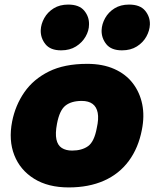

<svg xmlns="http://www.w3.org/2000/svg" viewBox="-20 -810 675 839"><path d="M280 9Q190 9 129 -29Q68 -67 42.5 -132Q17 -197 33 -279Q47 -350 86.5 -407Q126 -464 193.5 -497.5Q261 -531 361 -531Q429 -531 479.5 -508.5Q530 -486 560.5 -446Q591 -406 601.5 -354.5Q612 -303 600 -243Q585 -164 543 -107Q501 -50 434.5 -20.5Q368 9 280 9ZM295 -152Q338 -152 365 -171.5Q392 -191 403 -251Q412 -291 407 -317Q402 -343 384.5 -356Q367 -369 337 -369Q292 -369 266 -348.5Q240 -328 229 -269Q221 -227 226.5 -201Q232 -175 250 -163.5Q268 -152 295 -152ZM247 -590Q200 -590 178.5 -617Q157 -644 158 -678Q159 -705 173.5 -731Q188 -757 214.5 -773.5Q241 -790 278 -790Q326 -790 348 -763.5Q370 -737 369 -703Q369 -676 354 -650Q339 -624 312 -607Q285 -590 247 -590ZM513 -590Q466 -590 444.5 -617Q423 -644 424 -678Q425 -705 439.5 -731Q454 -757 480.5 -773.5Q507 -790 544 -790Q592 -790 614 -763.5Q636 -737 635 -703Q634 -676 619.5 -650Q605 -624 578 -607Q551 -590 513 -590Z"/></svg>

Font: REM ExtraBold
Style: Italic
Weight: 800
Italic angle: -11°
Designer: Octavio Pardo
Foundry: Ashler Design
Version: Version 1.005;gftools[0.9.28]